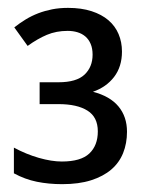

<svg xmlns="http://www.w3.org/2000/svg" viewBox="-20 -743 371 485"><path d="M288.1 -612.8Q288.1 -574.7 268.3 -548.8Q248.5 -522.9 214.8 -511.2Q257.8 -500 279.3 -474.1Q300.8 -448.2 300.8 -410.2Q300.8 -380.9 291 -356.4Q281.2 -332 261 -314.7Q240.7 -297.4 210 -287.6Q179.2 -277.8 137.2 -277.8Q103 -277.8 73 -283.9Q43 -290 15.1 -305.2V-370.1Q45.9 -353.5 78.1 -344.2Q110.4 -335 136.2 -335Q184.1 -335 205.6 -355.2Q227.1 -375.5 227.1 -411.1Q227.1 -447.3 200.9 -463.6Q174.8 -480 127.9 -480H80.1V-535.2H127.9Q172.9 -535.2 193.4 -554.4Q213.9 -573.7 213.9 -605Q213.9 -620.6 209 -632.1Q204.1 -643.6 195.6 -650.9Q187 -658.2 175.5 -661.6Q164.1 -665 150.9 -665Q122.1 -665 98.4 -655Q74.7 -645 49.8 -627L16.1 -673.8Q30.3 -685.1 45.2 -694.1Q60.1 -703.1 76.7 -709.5Q93.3 -715.8 111.8 -719.5Q130.4 -723.1 151.9 -723.1Q185.5 -723.1 211.2 -714.8Q236.8 -706.5 253.9 -691.9Q271 -677.2 279.5 -657Q288.1 -636.7 288.1 -612.8Z"/></svg>

Font: Droid Sans
Style: Regular
Weight: 400
Version: Version 1.00 build 113